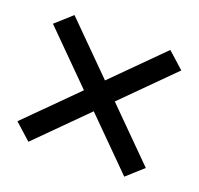

<svg xmlns="http://www.w3.org/2000/svg" viewBox="-89 -667 678 655"><g transform="rotate(20 250.0 -340.0)"><path d="M76 -110 17 -163 194 -340 17 -517 76 -570 250 -396 424 -570 483 -517 306 -340 483 -163 424 -110 250 -284Z"/></g></svg>

Font: Iosevka Custom Medium
Style: Regular
Weight: 500
Monospace: yes
Designer: Belleve Invis
Foundry: Belleve Invis
Version: Version 32.5.0; ttfautohint (v1.8.4)